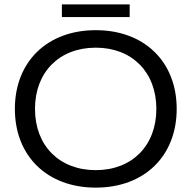

<svg xmlns="http://www.w3.org/2000/svg" viewBox="-20 -848 875 878"><path d="M418 10C640 10 788 -134 788 -350C788 -566 640 -710 418 -710C196 -710 48 -566 48 -350C48 -134 196 10 418 10ZM418 -70C251 -70 140 -182 140 -350C140 -518 251 -630 418 -630C584 -630 695 -518 695 -350C695 -182 584 -70 418 -70ZM263 -770H573V-828H263Z"/></svg>

Font: Gully
Style: Regular
Weight: 400
Designer: jaikishan Patel
Foundry: MagicType
Version: Version 1.000;Glyphs 3.2 (3242)